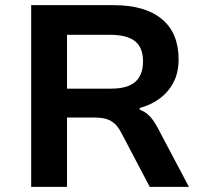

<svg xmlns="http://www.w3.org/2000/svg" viewBox="-20 -725 796 745"><path d="M101 0V-705H421Q543 -705 608 -651Q673 -597 673 -495Q673 -442 652.5 -404Q632 -366 598 -341.5Q564 -317 522 -306V-300L528 -297Q545 -290 560.5 -274.5Q576 -259 593 -227L713 0H561L450 -211Q438 -234 423.5 -246.5Q409 -259 390 -264Q371 -269 344 -269H240V0ZM240 -381H410Q475 -381 505 -407.5Q535 -434 535 -487Q535 -540 504 -565Q473 -590 406 -590H240Z"/></svg>

Font: Nunito Sans 6pt
Style: Bold
Weight: 700
Version: Version 3.101;gftools[0.9.27]